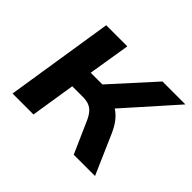

<svg xmlns="http://www.w3.org/2000/svg" viewBox="-115 -657 823 823"><g transform="rotate(45 296.5 -245.5)"><path d="M36 0 113 -491H241L210 -300H281L454 -491H593L374 -245L344 -279Q370 -277 390 -265Q410 -253 427 -232Q444 -211 458 -179L536 0H407L343 -145Q333 -167 321.5 -179.5Q310 -192 295 -197.5Q280 -203 259 -203H195L163 0Z"/></g></svg>

Font: Nunito Sans 11pt
Style: Bold Italic
Weight: 700
Italic angle: -9°
Version: Version 3.101;gftools[0.9.27]